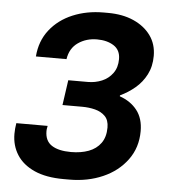

<svg xmlns="http://www.w3.org/2000/svg" viewBox="-51 -743 717 800"><g transform="rotate(5 307.0 -343.0)"><path d="M245 10Q171 10 122 -12Q73 -34 48.5 -72.5Q24 -111 24 -160Q24 -171 25 -182Q26 -193 28 -205H159Q157 -196 156.5 -191.5Q156 -187 156 -183Q156 -142 184.5 -123.5Q213 -105 265 -105Q307 -105 339 -117Q371 -129 389.5 -154.5Q408 -180 408 -220Q408 -251 391.5 -267.5Q375 -284 349.5 -290.5Q324 -297 295 -297H213L228 -402H310Q341 -402 368.5 -413.5Q396 -425 413.5 -449Q431 -473 431 -508Q431 -546 403 -564Q375 -582 333 -582Q288 -582 254 -558.5Q220 -535 213 -489H85Q90 -554 126.5 -600.5Q163 -647 221.5 -671.5Q280 -696 350 -696H368Q430 -696 476 -675.5Q522 -655 548 -619Q574 -583 574 -534Q574 -490 556.5 -456Q539 -422 510.5 -398Q482 -374 448 -358V-354Q494 -338 520.5 -304Q547 -270 547 -217Q547 -148 509 -96.5Q471 -45 408 -17.5Q345 10 269 10Z"/></g></svg>

Font: Chivo SemiBold
Style: Italic
Weight: 600
Italic angle: -8.05°
Designer: Hector Gatti
Foundry: Omnibus-Type
Version: Version 2.002